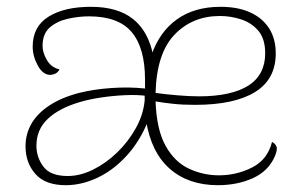

<svg xmlns="http://www.w3.org/2000/svg" viewBox="-20 -532 889 564"><path d="M173 12Q113 12 84 -21Q55 -54 55 -102Q55 -138 72 -168Q89 -198 124 -221.5Q159 -245 212 -259Q256 -270 308 -273.5Q360 -277 406 -272V-298Q406 -391 367 -437.5Q328 -484 241 -484Q212 -484 180 -477Q148 -470 126.5 -451.5Q105 -433 105 -397Q105 -378 117.5 -356Q130 -334 155 -328Q149 -318 141 -315Q133 -312 128 -312Q106 -312 91 -339.5Q76 -367 76 -395Q76 -454 122.5 -483Q169 -512 247 -512Q326 -512 371 -476Q416 -440 430 -369L425 -370Q448 -438 499.5 -475Q551 -512 628 -512Q678 -512 714 -496Q750 -480 770 -449.5Q790 -419 790 -375Q790 -299 729 -261.5Q668 -224 553 -224Q517 -224 489 -227Q461 -230 437 -234Q440 -151 466.5 -103.5Q493 -56 535 -36.5Q577 -17 623 -17Q675 -17 720.5 -40Q766 -63 779 -115Q788 -111 792 -102Q796 -93 787 -72Q768 -29 722.5 -8.5Q677 12 620 12Q534 12 479 -36Q424 -84 409 -178L415 -177Q391 -117 352 -74.5Q313 -32 266.5 -10Q220 12 173 12ZM179 -15Q216 -15 254 -34Q292 -53 324.5 -84.5Q357 -116 379 -155.5Q401 -195 405 -237Q405 -252 405 -252Q405 -252 405 -261L412 -250Q386 -254 349.5 -252.5Q313 -251 276.5 -245.5Q240 -240 214 -232Q153 -214 120 -182.5Q87 -151 87 -104Q87 -70 107.5 -42.5Q128 -15 179 -15ZM565 -249Q612 -249 648.5 -257Q685 -265 709.5 -280.5Q734 -296 746.5 -320Q759 -344 759 -375Q759 -418 739 -441.5Q719 -465 688.5 -475Q658 -485 626 -485Q545 -485 492.5 -430Q440 -375 437 -259Q466 -255 501.5 -252Q537 -249 565 -249Z"/></svg>

Font: Arima Thin
Style: Regular
Weight: 100
Designer: Joana Correia and Natanael Gama
Foundry: NDISCOVER
Version: Version 1.101;gftools[0.9.23]